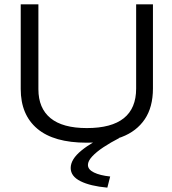

<svg xmlns="http://www.w3.org/2000/svg" viewBox="-20 -643 790 880"><path d="M377 11Q227 11 151 -53Q75 -117 75 -235V-623H156V-234Q156 -147 211.5 -101.5Q267 -56 378 -56Q604 -56 604 -237V-623H681V-238Q681 -152 643.5 -96.5Q606 -41 537.5 -15Q469 11 377 11ZM485 166 472 217Q394 210 349 187.5Q304 165 304 127Q304 87 353 47Q402 7 485 -31L526 -10Q487 10 454.5 31.5Q422 53 402.5 74Q383 95 383 113Q383 134 410.5 147.5Q438 161 485 166Z"/></svg>

Font: Inconsolata ExtraExpanded Thin
Style: Regular
Weight: 100
Width: 8
Monospace: yes
Designer: Raph Levien, Cyreal, Brenton Simpson
Foundry: Raph Levien, Cyreal, Google
Version: Version 3.100; ttfautohint (v1.8.4.7-5d5b)